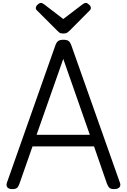

<svg xmlns="http://www.w3.org/2000/svg" viewBox="-20 -1289 874 1323"><path d="M66 14Q40 14 30.5 1.5Q21 -11 28 -31L361 -975Q369 -998 381 -1006.5Q393 -1015 417 -1015Q441 -1015 452.5 -1006.5Q464 -998 472 -975L806 -31Q814 -11 803 1.5Q792 14 766 14Q744 14 734.5 5.5Q725 -3 717 -23L628 -280H204L114 -23Q107 -3 97.5 5.5Q88 14 66 14ZM232 -360H599L416 -883ZM571 -1269Q581 -1269 593.5 -1257.5Q606 -1246 606 -1235Q606 -1233 605.5 -1229Q605 -1225 600 -1219L460 -1078Q453 -1072 444.5 -1065Q436 -1058 416 -1058Q397 -1058 388.5 -1065Q380 -1072 374 -1078L233 -1219Q227 -1225 227 -1229Q227 -1233 227 -1235Q227 -1246 239.5 -1257.5Q252 -1269 262 -1269Q268 -1269 274 -1265.5Q280 -1262 287 -1257L416 -1158L546 -1257Q554 -1262 559 -1265.5Q564 -1269 571 -1269Z"/></svg>

Font: Playwrite NG Modern
Style: Regular
Weight: 400
Designer: Veronika Burian, José Scaglione
Foundry: TypeTogether
Version: Version 1.002